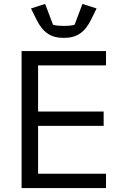

<svg xmlns="http://www.w3.org/2000/svg" viewBox="-20 -958 640 978"><path d="M520 0V-73H174V-317H508V-390H174V-625H520V-698H90V0ZM305 -765C373 -765 412 -794 444 -858L472 -915L400 -938L360 -832C345 -827 321 -826 305 -826C289 -826 265 -827 250 -832L210 -938L138 -915L166 -858C198 -794 237 -765 305 -765Z"/></svg>

Font: IBM Mono
Style: Regular
Weight: 400
Monospace: yes
Designer: Mike Abbink, Paul van der Laan, Pieter van Rosmalen
Foundry: Bold Monday
Version: Version 2.3